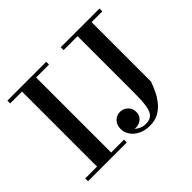

<svg xmlns="http://www.w3.org/2000/svg" viewBox="-168 -991 1263 1263"><g transform="rotate(-45 463.0 -360.0)"><path d="M29.5 0V-26H139.5V-724H29.5V-750H390.5V-724H270.5V-26H390.5V0ZM886 -750V-723.5H786V-170Q774.5 -138 757.8 -103Q741 -68 716.5 -37.8Q692 -7.5 657.8 11.5Q623.5 30.5 576.5 30.5Q530.5 30.5 496.2 13.5Q462 -3.5 443 -31.2Q424 -59 424 -91.5Q424 -117 434.5 -135.5Q445 -154 462.5 -164Q480 -174 500.5 -174Q518 -174 535.5 -165.5Q553 -157 564.8 -140Q576.5 -123 576.5 -98Q576.5 -73.5 564.5 -57Q552.5 -40.5 533.8 -32.8Q515 -25 494 -26.5Q488 -28 482.2 -33.5Q476.5 -39 475 -47Q483 -32.5 496.8 -21.2Q510.5 -10 528 -3.5Q545.5 3 565 3Q603 3 622.2 -16.2Q641.5 -35.5 648.5 -78Q655.5 -120.5 655.5 -190V-723.5H525.5V-750Z"/></g></svg>

Font: Bodoni Moda SC 9pt SemiBold
Style: Regular
Weight: 600
Designer: Owen Earl
Foundry: indestructible type
Version: Version 2.005